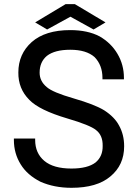

<svg xmlns="http://www.w3.org/2000/svg" viewBox="-20 -895 665 925"><path d="M442.4 -268.6Q414.1 -292 304.7 -324.2Q168.9 -364.3 121.1 -414.1Q67.4 -467.8 68.4 -545.9Q68.4 -634.8 132.8 -692.4Q198.2 -750 318.4 -750Q402.3 -750 460 -719.7Q515.6 -687.5 545.9 -635.7Q577.1 -583 577.1 -519.5V-512.7H473.6V-519.5Q473.6 -581.1 435.5 -620.1Q395.5 -655.3 318.4 -655.3Q244.1 -655.3 206.1 -626Q170.9 -596.7 170.9 -544.9Q170.9 -503.9 205.1 -475.6Q233.4 -450.2 335 -420.9Q436.5 -391.6 482.4 -363.3Q532.2 -331.1 553.7 -290Q578.1 -246.1 578.1 -190.4Q578.1 -99.6 511.7 -44.9Q447.3 9.8 324.2 9.8Q241.2 9.8 174.8 -19.5Q111.3 -51.8 80.1 -102.5Q46.9 -155.3 46.9 -220.7V-227.5H149.4V-220.7Q149.4 -157.2 193.4 -120.1Q237.3 -83 324.2 -83Q402.3 -83 440.4 -112.3Q475.6 -141.6 474.6 -192.4Q475.6 -243.2 442.4 -268.6ZM149.4 -787.1 295.9 -875H340.8L488.3 -787.1L430.7 -752.9L319.3 -814.5L207 -752.9Z"/></svg>

Font: RobotoJAA
Style: Medium
Weight: 500
Version: Version 2.05; 2016-11-05